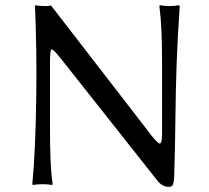

<svg xmlns="http://www.w3.org/2000/svg" viewBox="-20 -707 801 737"><path d="M114.3 -683.6 116.7 -687Q116.7 -687 125.7 -685.3Q134.8 -683.6 161.1 -683.6Q165 -683.6 170.4 -684.8Q175.8 -686 175.8 -686L539.6 -215.3Q542 -212.4 544.4 -209Q546.9 -205.6 549.3 -202.1Q577.6 -165 589.4 -157.2Q601.1 -149.4 602.1 -189V-471.7Q602.1 -531.2 599.9 -584.7Q597.7 -638.2 591.8 -683.6L593.8 -687Q612.8 -683.6 630.9 -683.6Q648.4 -683.6 667.5 -687L669.9 -683.6Q661.6 -566.4 658 -461.2Q654.3 -356 653.3 -249.5Q652.3 -143.1 648.4 -22.5Q647.5 -7.3 643.8 1.5Q640.1 10.3 628.4 10.3Q602.1 10.3 583 -15.1L213.4 -482.4Q183.1 -520.5 177.5 -517.3Q171.9 -514.2 171.9 -465.3V-212.4Q171.9 -152.8 173.8 -99.1Q175.8 -45.4 182.1 0L180.2 2.9Q161.1 0 143.1 0Q125.5 0 106 2.9L104 0Q110.4 -63.5 114 -148.9Q117.7 -234.4 119.1 -329.1Q120.6 -423.8 119.1 -516.4Q117.7 -608.9 114.3 -683.6Z"/></svg>

Font: Kurinto Seri
Style: Regular
Weight: 400
Designer: Kurinto was developed by Clint Goss from a range of fonts that are compatible with the SIL Open Font License Version 1.1
Foundry: Clinton F. Goss
Version: Version 2.196; July 25, 2020